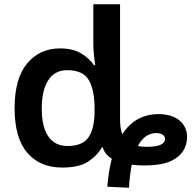

<svg xmlns="http://www.w3.org/2000/svg" viewBox="-20 -780 905 905"><path d="M587.9 105C590.3 64.5 594.7 27.8 601.1 -3.9C618.2 -1.5 636.2 0 659.2 0C710.4 0 750.5 -6.3 780.3 -18.6C838.9 -43.5 861.8 -87.4 861.8 -134.8C861.8 -165 850.6 -190.4 827.6 -210.9C804.7 -231 771 -241.7 727.1 -242.2C663.1 -242.2 601.1 -216.8 556.2 -147C549.3 -165.5 545.9 -189 545.9 -217.8V-759.8H419.9V-569.8C419.9 -556.6 420.9 -540 422.9 -520C424.8 -500 426.8 -484.4 429.2 -473.1H422.9C407.7 -495.1 387.2 -513.7 361.8 -528.8C335.9 -543.9 303.2 -551.8 263.2 -551.8C199.2 -551.8 147.5 -528.3 107.9 -481C68.4 -433.6 48.8 -363.3 48.8 -270C48.8 -175.8 68.8 -106 108.9 -59.6C148.9 -13.2 203.6 9.8 272.9 9.8C325.2 9.8 365.2 1 393.6 -17.1C421.9 -35.2 443.8 -57.6 460 -85H464.8C468.8 -67.4 481.4 -47.9 506.8 -32.2C497.6 5.4 489.7 49.3 485.8 100.1ZM297.9 -91.8C219.2 -91.8 176.8 -153.3 176.8 -268.1C176.8 -382.8 218.3 -449.2 295.9 -449.2C346.2 -449.2 380.4 -433.6 398.4 -402.8C416.5 -371.6 425.8 -327.1 425.8 -269V-252.9C425.3 -198.7 415.5 -158.7 396.5 -131.8C377.4 -105 344.7 -91.8 297.9 -91.8ZM668.9 -87.9C654.3 -87.9 641.1 -89.4 629.9 -91.8C651.4 -132.3 680.2 -152.8 716.8 -152.8C742.2 -152.8 757.8 -141.1 757.8 -126C757.8 -102.1 733.9 -87.9 668.9 -87.9Z"/></svg>

Font: Noto Reveo Sans
Style: Regular
Weight: 600
Designer: Monotype Design Team
Foundry: Monotype Imaging Inc.
Version: Version 2.007